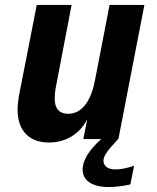

<svg xmlns="http://www.w3.org/2000/svg" viewBox="-20 -567 642 783"><path d="M401.9 88.9C401.9 79.1 405.8 69.3 413.6 57.1C421.4 44.9 437.5 25.9 461.9 0H462.9L568.8 -546.9H426.8L367.2 -238.8C349.1 -146.5 309.6 -103 257.8 -103C222.7 -103 203.1 -123 203.1 -165C203.1 -176.8 204.6 -195.3 208 -212.9L272 -546.9H129.9L60.1 -190.9C54.2 -160.2 51.8 -138.2 51.8 -119.1C51.8 -33.2 100.1 14.2 179.7 14.2C250 14.2 306.6 -22.5 335.9 -81.1L319.8 0H393.1C340.8 45.9 316.9 89.4 316.9 124.5C316.9 170.4 357.4 195.8 424.3 195.8C448.7 195.8 480 192.4 511.7 185.1L526.9 108.9C496.6 119.6 468.3 124 450.7 124C417 124 401.9 107.4 401.9 88.9Z"/></svg>

Font: Hack
Style: Bold Oblique
Weight: 700
Italic angle: -12°
Monospace: yes
Designer: Christopher Simpkins
Foundry: Christopher Simpkins
Version: Version 2.010